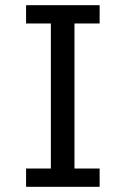

<svg xmlns="http://www.w3.org/2000/svg" viewBox="-20 -720 490 740"><path d="M364 -629.5H267V-70.5H364V0H80.5V-70.5H176V-629.5H80.5V-700H364Z"/></svg>

Font: League Mono Condensed
Style: Regular
Weight: 400
Width: 1
Designer: Tyler Finck
Foundry: The League of Moveable Type / Tyler Finck
Version: Version 2.210